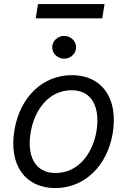

<svg xmlns="http://www.w3.org/2000/svg" viewBox="-20 -928 637 959"><path d="M256.4 11.4C400.9 11.4 516 -98 543.3 -264.2C571 -437.5 489 -552.6 338.8 -552.6C193.5 -552.6 78.5 -443.2 51.8 -275.6C23.8 -103.7 105.5 11.4 256.4 11.4ZM132.8 -264.2C150.6 -376.4 221.9 -477.3 337.4 -477.3C446.4 -477.3 479 -382.1 462.4 -275.6C443.9 -163 372.5 -63.9 257.8 -63.9C148.1 -63.9 115.4 -157.7 132.8 -264.2ZM158.4 -836.6H490.8L502.1 -907.7H169.7ZM240.8 -691.8C240.8 -660.5 267.8 -634.9 300.4 -634.9C333.1 -634.9 360.1 -660.5 360.1 -691.8C360.1 -723 333.1 -748.6 300.4 -748.6C267.8 -748.6 240.8 -723 240.8 -691.8Z"/></svg>

Font: Magic Ui Pro
Style: Italic
Weight: 400
Italic angle: -9.39999°
Designer: Stefan Endress, Andreas Faust
Version: Version 1.000;FEAKit 1.0